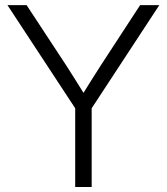

<svg xmlns="http://www.w3.org/2000/svg" viewBox="-20 -748 667 768"><path d="M280.8 0H346.7V-314.9L617.2 -727.5H540.5L385.3 -489.7C360.8 -451.7 337.4 -414.1 314 -376.5C290.5 -414.1 267.6 -451.7 242.7 -489.7L86.4 -727.5H9.8L280.8 -314.9Z"/></svg>

Font: Raveo Display Display Light
Style: Regular
Weight: 300
Designer: Jakub Foglar, Rasmus Andersson (Inter)
Foundry: Jakubfoglar.com
Version: Version 1.100;Glyphs 3.2.3 (3260)